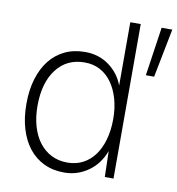

<svg xmlns="http://www.w3.org/2000/svg" viewBox="-81 -783 803 869"><g transform="rotate(10 320.5 -349.0)"><path d="M271 12Q219 12 178 -7.5Q137 -27 108.5 -63Q80 -99 64.5 -150Q49 -201 49 -265Q49 -329 64.5 -380Q80 -431 108.5 -467Q137 -503 178 -522.5Q219 -542 271 -542Q334 -542 381 -507.5Q428 -473 448 -419V-710H496V0H456L453 -119Q430 -57 380.5 -22.5Q331 12 271 12ZM277 -35Q317 -35 348.5 -51.5Q380 -68 402 -98Q424 -128 436 -170.5Q448 -213 448 -265Q448 -315 436 -357Q424 -399 402 -430Q380 -461 348.5 -478Q317 -495 277 -495Q195 -495 147.5 -433Q100 -371 100 -265Q100 -213 112.5 -170.5Q125 -128 148 -98Q171 -68 203.5 -51.5Q236 -35 277 -35ZM559 -486 592 -710H641L597 -486Z"/></g></svg>

Font: Geist ExtLt
Style: Regular
Weight: 400
Designer: Basement.studio, Andrés Briganti, Mateo Zaragoza
Foundry: Basement.studio, Vercel, Andrés Briganti, Guido Ferreyra, Mateo Zaragoza
Version: Version 1.401